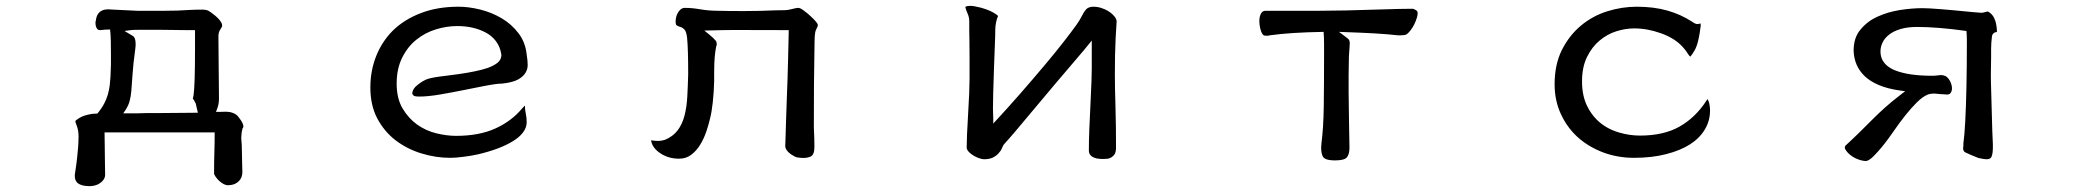

<svg xmlns="http://www.w3.org/2000/svg" viewBox="-20 -490 7040 649"><path d="M539.1 -453.6H443.4Q437 -453.6 422.4 -454.6Q407.7 -455.6 391.6 -456.1Q375.5 -456.5 362.3 -457.5Q349.1 -458.5 344.7 -458.5Q340.3 -458.5 334.5 -457.5Q322.8 -455.1 315.4 -447.8Q305.7 -438 304.2 -421.4Q302.7 -416.5 302.7 -413.6Q302.7 -396 311.5 -389.6Q314.5 -388.2 319.3 -388.2Q320.8 -388.2 324.7 -388.7Q335 -390.1 345.7 -390.1H352.1Q354 -374.5 354.5 -353.3Q355 -332 355 -308.3Q355 -284.7 355 -272.5Q354 -226.1 351.1 -203.1Q346.7 -167.5 333 -141.6Q324.7 -125 309.1 -106H305.7Q291 -106 277.8 -102.5Q256.3 -97.7 241.7 -86.9Q236.8 -83.5 234.9 -81.1Q234.9 -77.1 235.8 -74.7Q237.3 -69.8 239.3 -65.4Q242.2 -57.6 243.9 -48.6Q245.6 -39.6 245.6 -28.3Q245.6 -17.1 244.9 -7.6Q244.1 2 244.1 6.8Q241.2 40.5 238.5 61.8Q235.8 83 232.9 100.6Q232.9 103 232.9 105Q232.9 119.1 240.7 127L242.7 128.9Q255.4 139.2 282.2 139.2Q309.1 139.2 325.7 122.6Q335.4 112.8 335.4 100.6Q335.4 96.7 335 80.1Q334.5 63.5 334.5 42.5Q334.5 21.5 334 0Q333.5 -21.5 333.5 -35.2V-42.5H705.6V-35.2Q705.6 -3.9 704.6 25.9Q703.6 55.7 703.6 96.7Q704.1 100.6 708.5 106.9Q719.7 123.5 736.3 132.3Q744.1 136.2 749.5 136.2Q754.9 136.2 760 135.5Q765.1 134.8 769.5 133.3Q780.3 129.4 787.6 122.1Q799.3 110.4 799.3 90.8Q799.3 85 798.8 75.2Q798.3 65.4 798.3 54.2Q798.3 43 797.9 32.2Q797.4 21.5 797.4 10.5Q797.4 -0.5 796.4 -10.5Q795.4 -20.5 795.4 -23.4Q795.4 -26.4 795.9 -30.8Q795.9 -41 799.8 -56.2L800.8 -57.1Q802.7 -59.6 802.7 -62.5Q802.7 -67.4 800 -73.2Q797.4 -79.1 793.7 -84.2Q790 -89.4 788.1 -91.8Q782.2 -100.6 774.4 -105Q761.2 -112.3 744.1 -112.3Q742.2 -112.3 738.8 -112.3Q730.5 -111.8 720.7 -111.8H710L713.9 -122.1Q720.2 -137.2 720.2 -158.2Q720.2 -187.5 719.7 -210.4Q719.2 -233.4 719.2 -256.8Q719.2 -280.3 718.8 -306.6Q718.3 -333 718.3 -367.2Q718.3 -382.3 726.1 -392.6Q731 -398.9 731 -404.3Q731 -412.6 719.2 -425.8Q709.5 -436.5 692.9 -448.2Q684.6 -454.1 679.7 -455.6Q670.9 -457.5 665 -457.5Q636.2 -457.5 615.7 -456.1Q581.5 -453.6 539.1 -453.6ZM437 -322.3Q438.5 -333.5 438.5 -339.4Q438.5 -345.2 438 -349.1Q437 -361.3 431.2 -366.7Q430.2 -368.2 428.7 -368.7L400.9 -385.3L421.9 -388.2Q430.2 -389.2 447.8 -389.2H527.8Q550.8 -389.2 566.9 -388.7Q593.8 -388.2 610.4 -388.2H639.2V-325.7Q639.2 -202.6 634.3 -168Q633.3 -161.6 631.8 -156.7Q633.3 -154.8 635.3 -152.1Q637.2 -149.4 641.6 -140.1L648.9 -108.9H639.6Q617.2 -108.9 586.9 -108.4Q556.6 -107.9 524.4 -107.9Q492.2 -107.9 472.2 -107.7Q452.1 -107.4 442.9 -106.9Q424.3 -106.9 410.2 -106.9H396.5L404.3 -118.2Q415 -134.8 418.5 -149.9Q422.4 -165 423.8 -181.6Q426.3 -208.5 428.2 -240.7Q430.2 -272.9 437 -322.3Z M1530.3 -467.3Q1458.5 -467.3 1402.8 -445.8Q1345.2 -423.8 1306.6 -385.3Q1270.5 -348.6 1251.2 -299.6Q1231.9 -250.5 1231.9 -194.3Q1231.9 -133.8 1255.4 -89.4Q1279.3 -44.9 1317.4 -15.6Q1356 13.7 1404.5 28.6Q1453.1 43.5 1502 43.5Q1520 43.5 1546.9 40Q1573.7 36.6 1595.7 31.7Q1668.5 14.6 1711.9 -11.7Q1734.4 -24.9 1747.3 -41.5Q1760.3 -58.1 1760.3 -77.1Q1760.3 -92.8 1757.3 -105.7Q1754.4 -118.7 1754.4 -132.8Q1751 -130.4 1743.7 -122.1Q1708.5 -80.1 1653.8 -55.4Q1599.1 -30.8 1521.5 -30.8Q1490.2 -30.8 1455.1 -39.3Q1419.9 -47.9 1390.1 -68.8Q1360.8 -89.8 1340.8 -123.5Q1320.8 -157.2 1320.8 -207.5Q1320.8 -257.8 1339.6 -295.4Q1358.4 -333 1388.2 -356.4Q1417.5 -379.9 1453.9 -390.9Q1490.2 -401.9 1525.4 -401.9Q1579.6 -401.9 1620.1 -380.9Q1641.6 -370.1 1655.8 -351.6Q1670.4 -332.5 1674.3 -307.6Q1674.8 -305.2 1674.8 -302.7Q1674.8 -300.3 1673.8 -296.9Q1671.9 -286.1 1661.1 -277.3Q1647.9 -267.1 1627 -259.8Q1590.8 -248 1528.8 -239.3Q1503.9 -235.8 1487.8 -233.9Q1439.9 -228.5 1422.9 -222.2Q1419.4 -220.7 1416.5 -219.2Q1401.9 -212.4 1384.3 -196.8Q1373.5 -185.5 1373.5 -172.9L1377.4 -167.5Q1380.9 -163.6 1397 -163.6Q1426.3 -163.6 1466.3 -170.4Q1506.3 -177.2 1547.4 -185.5Q1588.4 -193.8 1615.2 -199Q1642.1 -204.1 1655.5 -205.8Q1668.9 -207.5 1678.2 -207.5Q1712.9 -211.4 1731 -221.2Q1748.5 -231 1756.1 -243.7Q1763.7 -256.3 1763.7 -270Q1763.7 -285.2 1760.3 -305.7Q1755.9 -347.7 1732.4 -377.9Q1709 -408.7 1675.3 -428.5Q1641.6 -448.2 1603 -457.8Q1564.5 -467.3 1530.3 -467.3Z M2731 -59.1V-59.6Q2731 -145.5 2731.4 -204.6Q2732.9 -340.8 2733.4 -352.1Q2733.9 -372.1 2734.9 -375Q2735.4 -384.3 2740 -392.8Q2744.6 -401.4 2744.6 -405.3Q2744.6 -411.1 2727.5 -428.2Q2710.9 -444.8 2693.4 -457Q2686.5 -461.4 2683.3 -462.4Q2680.2 -463.4 2679 -463.4Q2677.7 -463.4 2675.3 -463.1Q2672.9 -462.9 2669.9 -462.4Q2664.6 -461.4 2657.2 -459.5Q2642.6 -455.6 2633.8 -455.6Q2620.1 -455.6 2602.1 -455.1Q2546.9 -452.6 2493.2 -452.6Q2439.5 -452.6 2406.2 -453.6Q2376.5 -453.6 2347.2 -458.5Q2319.8 -463.4 2294.9 -463.4Q2285.6 -463.4 2278.8 -456.5Q2268.6 -446.3 2265.1 -430.2Q2263.7 -423.8 2263.7 -417Q2263.7 -410.2 2265.6 -405.8Q2271.5 -400.9 2275.4 -400.4Q2290.5 -396.5 2296.4 -386.2Q2300.8 -378.4 2302.7 -359.9Q2306.2 -323.2 2306.2 -240.2Q2305.2 -199.2 2303.2 -163.6Q2301.3 -127.9 2293.7 -98.9Q2286.1 -69.8 2270.5 -49.3Q2254.4 -28.3 2228 -17.6Q2216.3 -13.7 2206.1 -13.7Q2196.8 -13.7 2189.9 -14.6Q2183.1 -15.6 2181.9 -15.6Q2180.7 -15.6 2180.7 -15.6Q2180.7 -14.6 2181.2 -13.2Q2186 11.2 2213.1 28.8Q2240.2 46.4 2275.4 46.4Q2299.3 46.4 2316.4 33.2Q2334.5 19.5 2346.9 -1Q2359.4 -21.5 2367.7 -45.9Q2376 -70.3 2380.4 -90.8Q2385.3 -108.9 2389.2 -143.1Q2393.1 -177.2 2394 -214.8V-241.7Q2394 -278.3 2396 -298.8Q2397.9 -319.3 2400.9 -333Q2402.8 -337.9 2402.8 -340.8Q2402.8 -343.8 2402.3 -345.2Q2401.9 -349.6 2398.9 -353Q2390.6 -362.8 2376.5 -374L2360.8 -386.7Q2434.1 -388.7 2466.1 -388.7Q2498 -388.7 2536.1 -388.4Q2574.2 -388.2 2638.7 -388.2H2646V-380.9Q2646 -370.1 2644 -293.2Q2642.1 -216.3 2640.1 -170.9Q2638.2 -125.5 2637.2 -88.1Q2636.2 -50.8 2635.3 -24.9Q2634.3 1 2634.3 3.9Q2634.3 13.7 2645 24.4Q2654.3 33.2 2666.5 39.1Q2673.3 42.5 2677.7 42.5H2678.2Q2687.5 43.9 2695.3 43.9Q2710 43.9 2720.2 39.1Q2732.9 33.2 2732.9 6.3Q2732.9 -20.5 2731 -59.1Z M3754.4 -418Q3754.4 -423.8 3749.5 -431.6L3742.2 -439.9Q3728 -454.6 3703.1 -462.9Q3689.5 -467.3 3675.8 -467.3Q3668.9 -467.3 3663.6 -465.6Q3658.2 -463.9 3656 -462.2Q3653.8 -460.4 3651.9 -459Q3647 -453.6 3642.6 -446.3Q3638.2 -439 3635.3 -433.1Q3628.9 -420.4 3619.1 -406.7Q3609.4 -393.1 3598.1 -378.2Q3586.9 -363.3 3572.3 -344.7Q3521.5 -279.8 3427.7 -172.4Q3387.2 -126 3337.4 -72.3V-90.8Q3337.4 -98.1 3336.9 -105.5Q3336.4 -112.8 3336.4 -122.1Q3336.4 -161.1 3339.8 -257.3Q3343.8 -356.9 3344 -369.6Q3344.2 -382.3 3344.2 -389.6Q3344.2 -400.9 3346.9 -414.3Q3349.6 -427.7 3353.5 -435.5Q3353 -437.5 3350.1 -439.5Q3331.1 -454.1 3296.4 -463.9Q3272.5 -470.2 3258.3 -470.2Q3250 -470.2 3245.1 -467.8Q3243.2 -467.3 3243.2 -466.1Q3243.2 -464.8 3244.1 -461.9Q3246.1 -454.6 3251.2 -442.9Q3256.3 -431.2 3256.3 -418V-388.7Q3256.3 -373 3256.8 -356.4Q3257.3 -328.1 3257.3 -297.4V-223.6Q3257.3 -184.1 3252.4 -104.5Q3247.6 -25.4 3247.6 8.8Q3247.6 16.6 3256.8 25.4Q3262.2 30.8 3270.8 35.9Q3279.3 41 3287.1 43.9Q3299.3 48.3 3305.7 48.3Q3325.2 48.3 3337.4 42Q3347.7 36.6 3354 29.8Q3363.3 20 3366.7 11.2Q3371.1 0.5 3373.5 -2Q3401.9 -32.7 3465.3 -109.4Q3537.6 -195.3 3549.8 -210L3588.9 -255.9Q3638.7 -314 3645 -321.8Q3651.4 -329.6 3670.4 -353V-260.7Q3670.4 -228.5 3667 -159.9Q3663.6 -91.3 3662.1 -52.5Q3660.6 -13.7 3660.6 17.6V19.5Q3660.6 31.2 3670.4 38.6Q3682.1 47.4 3708 47.4Q3724.1 47.4 3730.5 44.9Q3740.7 41 3747.1 32.2Q3751.5 25.9 3752.4 11.7Q3752.4 -66.4 3750.5 -130.4Q3748.5 -194.3 3748.5 -236.3Q3748.5 -278.3 3749 -301.3Q3750.5 -363.8 3754.4 -416.5Q3754.4 -417.5 3754.4 -418Z M4236.8 -418.5Q4236.8 -407.7 4239.5 -395.3Q4242.2 -382.8 4247.6 -374.5Q4250.5 -370.1 4254.9 -369.6Q4259.3 -369.1 4263.2 -369.1Q4267.1 -369.1 4272 -370.6Q4341.8 -380.4 4454.1 -382.3Q4455.6 -362.8 4455.6 -342.8V-300.8Q4455.6 -206.1 4454.6 -131.6Q4453.6 -57.1 4446.8 -5.9Q4445.8 2 4445.8 8.8Q4445.8 28.8 4451.7 39.6Q4455.6 46.4 4468.3 49.8Q4477.5 52.2 4492.2 52.2Q4522.9 52.2 4532.2 42.5Q4541.5 32.2 4541.5 8.8Q4541.5 5.4 4540 -75.4Q4538.6 -156.2 4538.6 -177.7V-235.8Q4538.6 -264.6 4539.6 -297.9Q4540.5 -312.5 4540.8 -317.9Q4541 -323.2 4541.5 -325.7Q4541.5 -331.1 4542 -336.2Q4542.5 -341.3 4542.5 -343.8Q4542.5 -346.2 4542 -349.1Q4541 -354 4539.6 -356Q4535.2 -360.8 4524.9 -368.2L4505.9 -382.3Q4587.4 -379.4 4628.9 -377Q4670.4 -374.5 4705.6 -370.6H4716.3Q4721.2 -370.6 4727.1 -371.6H4727.5Q4735.8 -371.6 4748.5 -388.2Q4762.2 -406.2 4769.5 -430.7Q4772 -439.9 4772 -445.3Q4772 -452.1 4766.6 -455.6Q4758.3 -460 4755.9 -460.4Q4715.8 -460.4 4645 -458Q4517.6 -453.6 4440.4 -453.6H4258.8Q4248 -453.6 4243.7 -446.3Q4236.8 -435.5 4236.8 -418.5Z M5717.8 -408.7Q5710.4 -408.7 5700.7 -416Q5661.6 -441.4 5616 -454.3Q5570.3 -467.3 5512.7 -467.3Q5461.9 -467.3 5412.4 -451.7Q5362.8 -436 5323.5 -403.1Q5284.2 -370.1 5259.3 -320.8Q5234.9 -271.5 5234.9 -205.1Q5234.9 -149.9 5256.3 -104Q5288.1 -35.2 5353.5 3.4Q5375 16.1 5399.4 25.4Q5448.7 43.5 5502.9 43.5Q5564.5 43.5 5612.8 30.8Q5708.5 6.3 5743.2 -53.2Q5760.3 -82 5760.3 -117.2Q5760.3 -131.8 5755.9 -146.5Q5753.9 -151.4 5752 -155.3Q5750 -152.8 5746.6 -147.5Q5710.4 -92.3 5657 -62Q5603.5 -31.7 5523.4 -31.7Q5488.3 -31.7 5453.1 -42Q5407.7 -55.2 5377 -85.9Q5357.9 -105 5345.2 -130.9Q5327.6 -166 5327.6 -214.8Q5327.6 -263.7 5344.7 -297.9Q5361.3 -331.5 5387 -353Q5412.6 -374.5 5443.6 -384.3Q5474.6 -394 5503.9 -394Q5548.8 -394 5594.7 -377.4Q5618.7 -369.1 5639.6 -355.5Q5661.1 -341.3 5676.8 -320.8Q5683.1 -311.5 5687.5 -305.2L5691.4 -300.3Q5692.4 -299.3 5693.8 -298.8Q5693.8 -298.8 5695.1 -300.3Q5696.3 -301.8 5700.2 -307.1Q5704.1 -312.5 5708.5 -320.3Q5722.2 -344.7 5729 -404.8Q5728.5 -407.7 5727.5 -411.1Q5723.1 -408.7 5717.8 -408.7ZM5692.9 -297.9Z M6709.5 -238.3 6710.4 -298.8V-326.2Q6710.4 -344.2 6713.4 -368.7Q6716.8 -380.9 6729.5 -381.8Q6730 -381.8 6730 -381.8Q6730 -400.4 6725.1 -418Q6717.8 -441.9 6699.2 -451.2Q6694.8 -450.7 6690.4 -449.2Q6682.6 -446.8 6677 -446.8Q6671.4 -446.8 6647 -449.2Q6515.1 -462.4 6479 -462.4Q6442.9 -462.4 6402.1 -456.1Q6361.3 -449.7 6326.2 -433.6Q6291.5 -418 6268.6 -389.6Q6245.6 -362.8 6245.6 -318.4Q6247.6 -267.1 6282.2 -233.4Q6300.8 -215.3 6330.6 -202.6Q6360.4 -189.9 6402.3 -184.1L6419.9 -181.6L6405.8 -170.9Q6374 -146.5 6352.1 -126.7Q6330.1 -106.9 6315.4 -92.3Q6290.5 -67.9 6278.6 -55.7Q6266.6 -43.5 6263.2 -40.5Q6244.1 -21.5 6218.3 2Q6215.8 5.4 6215.8 8.8Q6215.8 12.2 6217.8 15.1Q6223.6 25.4 6235.1 34.4Q6246.6 43.5 6261.2 48.8Q6275.9 54.2 6287.1 54.2Q6292.5 54.2 6300.3 48.8Q6310.5 42 6328.1 22Q6351.1 -3.4 6379.4 -44.4Q6424.3 -109.4 6459.5 -144Q6479 -163.6 6497.6 -170.9Q6506.3 -173.8 6518.1 -173.8Q6522.9 -173.8 6531.7 -172.6Q6540.5 -171.4 6548.8 -171.4H6549.3Q6555.7 -170.4 6560.1 -170.4Q6568.4 -170.4 6572.3 -174.3Q6578.1 -181.2 6578.1 -190.9Q6578.1 -203.1 6571.3 -216.3Q6564.9 -228 6556.2 -232.9Q6548.3 -236.3 6540.5 -236.3Q6537.6 -236.3 6529.3 -235.1Q6521 -233.9 6510.7 -233.9Q6431.2 -233.9 6385.3 -252.4Q6351.6 -266.1 6340.8 -292Q6336.4 -303.2 6336.4 -316.4Q6336.4 -331.5 6343.5 -346.4Q6350.6 -361.3 6365.7 -373Q6380.4 -384.8 6404.1 -391.8Q6427.7 -398.9 6460 -398.9Q6529.3 -398.9 6627 -385.3Q6628.4 -368.7 6628.4 -356.9V-337.9Q6628.4 -269 6627 -196.3Q6624 -58.1 6616.7 -5.4V2Q6616.7 4.9 6616.2 6.8Q6615.7 8.8 6615.7 10.7Q6615.7 12.7 6616.2 15.6Q6617.2 20 6619.6 22.5Q6622.1 24.9 6625 25.9Q6637.7 32.2 6667 43.9Q6687 48.3 6693.6 48.3Q6700.2 48.3 6703.6 47.1Q6707 45.9 6708 44.9Q6710.4 42.5 6711.4 40.5Q6716.3 30.3 6716.3 8.8V-2.4Q6715.3 -15.6 6714.4 -46.4Q6710 -200.7 6709.7 -214.4Q6709.5 -228 6709.5 -238.3Z"/></svg>

Font: Bakudai
Style: ExtraLight
Weight: 200
Version: Version 1.48